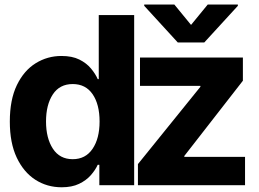

<svg xmlns="http://www.w3.org/2000/svg" viewBox="-20 -792 1107 821"><path d="M243.7 8.8Q181.2 8.8 131.1 -23.4Q81.1 -55.7 51.5 -118.2Q22 -180.7 22 -272Q22 -365.7 52.2 -428.2Q82.5 -490.7 132.8 -521.7Q183.1 -552.7 242.7 -552.7Q288.6 -552.7 319.3 -537.4Q350.1 -522 369.1 -499Q388.2 -476.1 397.9 -453.6H402.3V-727.5H553.7V0H404.8V-87.4H397.9Q387.7 -64.9 368.2 -42.7Q348.6 -20.5 318.1 -5.9Q287.6 8.8 243.7 8.8ZM291 -111.3Q345.7 -111.3 375.7 -155.5Q405.8 -199.7 405.8 -272.5Q405.8 -345.7 376 -389.2Q346.2 -432.6 291 -432.6Q234.9 -432.6 205.8 -388.2Q176.8 -343.8 176.8 -272.5Q176.8 -201.2 206.1 -156.2Q235.4 -111.3 291 -111.3ZM569.8 0V-90.3L836.9 -420.9V-424.8H578.6V-545.9H1018.6V-446.8L768.1 -125V-121.1H1027.8V0ZM725.6 -772.5 796.9 -685.5 868.2 -772.5H997.1V-767.1L853.5 -610.4H740.2L596.7 -767.1V-772.5Z"/></svg>

Font: Inter Tight
Style: Bold
Weight: 700
Designer: Rasmus Andersson
Foundry: rsms
Version: Version 3.004; ttfautohint (v1.8.4.7-5d5b)